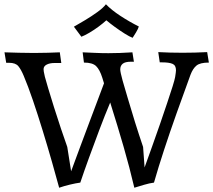

<svg xmlns="http://www.w3.org/2000/svg" viewBox="-20 -861 999 899"><path d="M257 18Q243 -34 223 -104Q203 -174 180 -249Q157 -324 134 -391.5Q111 -459 91 -506Q79 -535 66 -551Q53 -567 22 -567H9L1 -616Q33 -615 69 -614Q105 -613 139 -613Q174 -613 205 -614Q236 -615 260 -616L267 -566H235Q213 -566 198.5 -558.5Q184 -551 184 -537Q184 -533 185 -526Q186 -519 190 -502Q194 -487 205.5 -448Q217 -409 233 -358.5Q249 -308 265.5 -258.5Q282 -209 295 -173L313 -59Q333 -114 356.5 -176.5Q380 -239 402 -298Q424 -357 441.5 -403Q459 -449 467 -471Q463 -483 459 -497Q447 -535 430 -551.5Q413 -568 373 -568L367 -616Q394 -615 424 -613.5Q454 -612 488 -612Q512 -612 541.5 -613Q571 -614 600 -616L607 -572H593Q566 -572 554.5 -562.5Q543 -553 543 -536Q543 -524 554 -484Q563 -454 578 -402Q593 -350 612 -289.5Q631 -229 650 -173L657 -77Q673 -122 692 -174.5Q711 -227 729 -279.5Q747 -332 762.5 -378Q778 -424 788 -456Q798 -488 800 -500Q804 -525 804 -532Q804 -555 788 -562Q772 -569 740 -569H728L721 -617Q775 -614 835 -614Q893 -614 950 -617L958 -568Q917 -568 900 -554Q883 -540 872 -511Q839 -421 807 -331Q775 -241 748 -158.5Q721 -76 701 -6Q679 -3 655.5 4Q632 11 609 18Q587 -76 559 -173Q531 -270 496 -381Q470 -319 445 -252.5Q420 -186 397 -123Q374 -60 356 -6Q334 -3 307 3.5Q280 10 257 18ZM361 -689 326 -736Q349 -749 379 -767Q409 -785 436 -804.5Q463 -824 476 -841Q502 -814 544 -786.5Q586 -759 630 -737Q628 -728 617 -709.5Q606 -691 601 -684Q587 -689 564 -703.5Q541 -718 517 -735.5Q493 -753 478 -766Q464 -753 442.5 -737Q421 -721 399 -708Q377 -695 361 -689Z"/></svg>

Font: Maname
Style: Regular
Weight: 400
Designer: Pathum Egodawatta
Foundry: mooniak
Version: Version 1.000; ttfautohint (v1.8.4.7-5d5b)